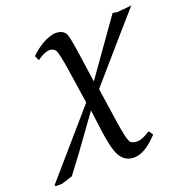

<svg xmlns="http://www.w3.org/2000/svg" viewBox="-164 -551 866 895"><g transform="rotate(-20 269.5 -103.5)"><path d="M204.1 -253.9Q190.4 -344.7 180.7 -359.9Q170.4 -373.5 151.4 -374Q129.9 -374 97.7 -352.5Q92.8 -349.1 89.8 -346.7L78.6 -370.6Q131.3 -421.4 183.1 -435.5Q194.8 -439 204.1 -439Q244.1 -439 256.3 -411.6Q263.2 -396 276.9 -302.2Q277.3 -297.9 277.8 -294.9L296.4 -166L487.8 -436Q488.8 -436 509.8 -432.1L581.5 -439L487.8 -332L307.1 -124L333 50.8Q346.7 143.1 359.4 156.7Q369.1 165.5 393.6 166Q418.9 165 454.1 141.1Q455.1 140.6 458 141.1L471.7 161.1Q406.2 231.9 352.5 231.9Q298.3 231.9 275.9 174.3Q261.2 136.7 250.5 54.2L237.8 -43.5L115.2 126L48.8 214.4L-6.3 231.9H-36.1L-41.5 226.6L229.5 -85.9Z"/></g></svg>

Font: Linux Biolinum Slanted O
Style: Slanted
Weight: 400
Designer: Philipp H. Poll
Foundry: Philipp H. Poll
Version: Version 1.0.4